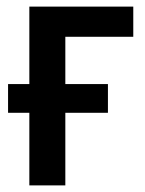

<svg xmlns="http://www.w3.org/2000/svg" viewBox="-20 -561 440 581"><path d="M383.3 -541V-449.7H177.7V-306.6H306.6V-219.7H177.7V0H68.8V-219.7H4.4V-306.6H68.8V-541Z"/></svg>

Font: Open Sans SemiCondensed SemiBold
Style: Regular
Weight: 600
Width: 4
Designer: Monotype Design Team
Foundry: Monotype Imaging Inc.
Version: Version 3.000